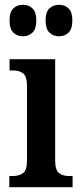

<svg xmlns="http://www.w3.org/2000/svg" viewBox="-20 -784 343 804"><path d="M76 -632Q52 -632 36 -647.5Q20 -663 20 -698Q20 -734 36 -749Q52 -764 76 -764Q100 -764 116 -749Q132 -734 132 -698Q132 -663 116 -647.5Q100 -632 76 -632ZM227 -632Q203 -632 187 -647.5Q171 -663 171 -698Q171 -734 187 -749Q203 -764 227 -764Q251 -764 267 -749Q283 -734 283 -698Q283 -663 267 -647.5Q251 -632 227 -632ZM19 0V-47H36Q60 -47 76.5 -59Q93 -71 93 -112V-424Q93 -465 76.5 -477Q60 -489 36 -489H20V-536H211V-113Q211 -72 227 -59.5Q243 -47 267 -47H284V0Z"/></svg>

Font: Noto Serif Condensed SemiBold
Style: Regular
Weight: 600
Width: 3
Designer: Monotype Design Team
Foundry: Monotype Imaging Inc.
Version: Version 2.013